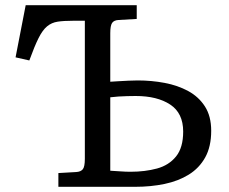

<svg xmlns="http://www.w3.org/2000/svg" viewBox="-20 -720 884 740"><path d="M205 0V-53L274 -57Q291 -58 299 -67.5Q307 -77 307 -108V-640H261Q226 -640 202.5 -636.5Q179 -633 161.5 -618.5Q144 -604 128.5 -573Q113 -542 93 -487L40 -499L79 -700H507V-647L437 -643Q419 -642 412 -631.5Q405 -621 405 -592V-405Q419 -406 437.5 -407Q456 -408 475 -409Q494 -410 511 -410Q564 -410 614.5 -400.5Q665 -391 705.5 -369Q746 -347 770 -309.5Q794 -272 794 -216Q794 -155 771 -113.5Q748 -72 707.5 -47Q667 -22 614 -11Q561 0 501 0ZM405 -62Q425 -61 444.5 -59.5Q464 -58 483 -58Q539 -58 585 -70.5Q631 -83 658.5 -117Q686 -151 686 -213Q686 -284 636 -317Q586 -350 503 -350Q487 -350 470 -349.5Q453 -349 436.5 -348Q420 -347 405 -345Z"/></svg>

Font: Literata Variable Black
Style: Regular
Weight: 900
Designer: Latin by Veronika Burian and Jose Scaglione. Greek by Irene Vlachou. Cyrillic by Vera Evstafieva.
Foundry: TypeTogether
Version: Version 3.021